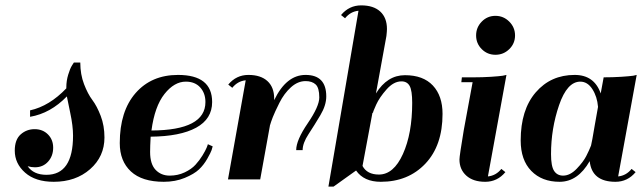

<svg xmlns="http://www.w3.org/2000/svg" viewBox="-20 -668 2391 715"><path d="M153 -17Q252 -17 252 -163Q252 -199 241.5 -248Q231 -297 229 -309Q168 -246 92 -233V-257Q164 -273 227 -339V-343Q227 -367 234 -390Q241 -413 248 -424L255 -435H279Q279 -391 293 -354.5Q307 -318 324 -295.5Q341 -273 355 -236.5Q369 -200 369 -156Q369 -85 315.5 -38Q262 9 180 9Q112 9 73.5 -25Q35 -59 35 -107Q35 -148 57 -167.5Q79 -187 109 -187Q139 -187 158.5 -167.5Q178 -148 178 -118Q178 -87 159 -66Q140 -45 110 -45Q97 -45 83 -49Q105 -17 153 -17Z M643 -389Q770 -389 770 -288Q770 -225 710.5 -192.5Q651 -160 541 -159Q539 -123 539 -102Q539 -57 559.5 -35.5Q580 -14 612 -14Q642 -14 667.5 -26Q693 -38 708 -54.5Q723 -71 734 -89Q745 -107 749.5 -118Q754 -129 754 -131L772 -123Q771 -118 768 -109Q765 -100 752 -77Q739 -54 721 -37Q703 -20 668 -5.5Q633 9 590 9Q509 9 467.5 -29.5Q426 -68 426 -135Q426 -254 485 -321.5Q544 -389 643 -389ZM672 -364Q629 -364 592.5 -318Q556 -272 544 -182Q745 -183 745 -288Q745 -321 725.5 -342.5Q706 -364 672 -364Z M845 -341 830 -353Q860 -389 905 -389Q951 -389 976 -366Q1001 -343 1001 -301V-295Q1046 -389 1118 -389Q1195 -389 1195 -309Q1195 -276 1173 -239Q1151 -202 1129 -168.5Q1107 -135 1107 -109H1083Q1083 -146 1126 -209Q1169 -272 1169 -305Q1169 -341 1155.5 -353.5Q1142 -366 1118 -366Q1089 -366 1063.5 -343Q1038 -320 1020.5 -285Q1003 -250 996 -232Q989 -214 985 -200V-199L949 0H829L895 -369Q865 -366 845 -341Z M1398 9Q1335 9 1306 -33L1222 27H1203L1315 -628Q1285 -625 1265 -600L1250 -612Q1280 -648 1325 -648Q1371 -648 1396 -625Q1421 -602 1421 -560Q1421 -552 1419 -534Q1403 -445 1380 -320Q1422 -388 1488 -388Q1556 -388 1592 -349.5Q1628 -311 1628 -244Q1628 -126 1564 -58.5Q1500 9 1398 9ZM1367 -248Q1342 -117 1330 -50Q1347 -18 1391 -18Q1446 -18 1480.5 -94.5Q1515 -171 1515 -285Q1515 -331 1505.5 -348Q1496 -365 1475 -365Q1446 -365 1419.5 -335Q1393 -305 1381 -278.5Q1369 -252 1369 -248Z M1866 -389 1797 -11Q1827 -14 1847 -39L1862 -27Q1832 9 1787 9Q1742 9 1716.5 -14Q1691 -37 1691 -74Q1691 -87 1707 -183L1740 -362H1698L1700 -380H1743Q1777 -380 1808 -382Q1839 -384 1852 -386ZM1774 -485Q1753 -506 1753 -536Q1753 -566 1774 -587.5Q1795 -609 1825 -609Q1855 -609 1876.5 -587.5Q1898 -566 1898 -536Q1898 -506 1876.5 -485Q1855 -464 1825 -464Q1795 -464 1774 -485Z M2351 -389 2282 -11Q2312 -14 2332 -39L2347 -27Q2317 9 2272 9Q2184 9 2176 -68Q2132 9 2064 9Q1998 9 1958.5 -31.5Q1919 -72 1919 -145Q1919 -259 1975 -324Q2031 -389 2120 -389Q2193 -389 2217 -320Q2222 -350 2228 -380Q2262 -380 2293 -382Q2324 -384 2338 -386ZM2077 -14Q2103 -14 2127.5 -39.5Q2152 -65 2163 -86.5Q2174 -108 2181 -126Q2183 -134 2186 -150.5Q2189 -167 2195 -202.5Q2201 -238 2207 -270Q2204 -308 2186 -336Q2168 -364 2141 -364Q2092 -364 2062 -276.5Q2032 -189 2032 -94Q2032 -49 2043.5 -31.5Q2055 -14 2077 -14Z"/></svg>

Font: Sail
Style: Regular
Weight: 400
Designer: Miguel Hernandez
Foundry: Miguel Hernandez
Version: Version 1.002